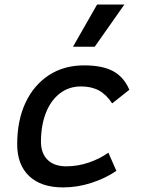

<svg xmlns="http://www.w3.org/2000/svg" viewBox="-20 -815 626 845"><path d="M271.5 -83Q322.3 -83 370.8 -99.6Q419.4 -116.2 457 -143.1L492.2 -63Q444.3 -30.3 382.8 -10.3Q321.3 9.8 257.3 9.8Q161.1 9.8 108.4 -40Q55.7 -89.8 55.7 -180.2Q55.7 -285.2 92.3 -363Q128.9 -440.9 195.1 -484.1Q261.2 -527.3 350.1 -527.3Q430.2 -527.3 477.5 -502Q524.9 -476.6 549.3 -419.9L473.6 -359.9Q448.2 -398.9 415.5 -416.7Q382.8 -434.6 336.4 -434.6Q283.7 -434.6 243.9 -404.3Q204.1 -374 182.4 -319.3Q160.6 -264.6 160.2 -190.9Q160.6 -139.6 189.7 -111.3Q218.8 -83 271.5 -83ZM301.3 -609.4 407.2 -794.9H527.3L397 -609.4Z"/></svg>

Font: Cascadia Mono NF
Style: Italic
Weight: 400
Italic angle: -10°
Monospace: yes
Designer: Aaron Bell
Foundry: Saja Typeworks
Version: Version 2404.023